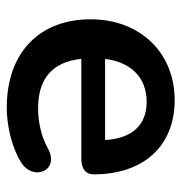

<svg xmlns="http://www.w3.org/2000/svg" viewBox="-4 -536 549 582"><g transform="rotate(90 271.0 -244.5)"><path d="M306 10C358 10 424 -4 471 -33C531 -70 497 -153 428 -114C389 -92 342 -85 308 -85C218 -85 167 -128 158 -216H460C491 -216 508 -229 508 -253C508 -405 422 -499 283 -499C140 -499 38 -395 38 -244C38 -88 140 10 306 10ZM288 -414C359 -414 399 -370 404 -288H158C168 -366 214 -414 288 -414Z"/></g></svg>

Font: Nunito
Style: Bold
Weight: 700
Designer: Vernon Adams
Foundry: Vernon Adams
Version: Version 3.602